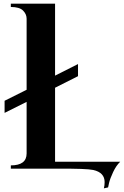

<svg xmlns="http://www.w3.org/2000/svg" viewBox="-20 -919 675 1046"><path d="M39 -881V-899H280V-507L405 -570V-504L280 -441V-38H635Q613 -17 596.5 18Q580 53 574 78L569 102L546 107Q550 91 550 73Q550 21 488 7Q449 -1 300 0Q276 0 258 0H39V-18Q125 -18 125 -83V-364L5 -304V-370L125 -430V-817Q125 -842 105.5 -861.5Q86 -881 39 -881Z"/></svg>

Font: Uncial Antiqua
Style: Regular
Weight: 400
Designer: Astigmatic (AOETI)
Foundry: Astigmatic (AOETI)
Version: Version 1.000